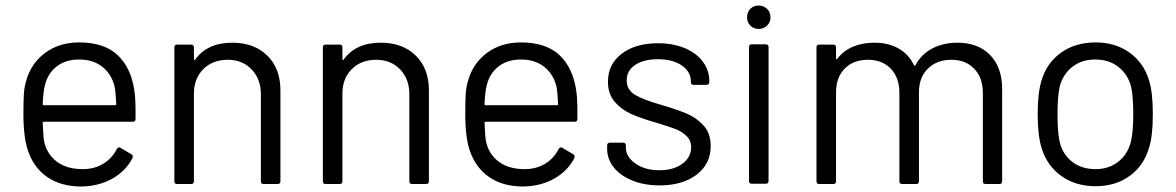

<svg xmlns="http://www.w3.org/2000/svg" viewBox="-20 -668 4269 697"><path d="M468 -338Q472 -310 472 -268V-236Q472 -226 462 -226H139Q135 -226 135 -222Q137 -167 141 -151Q152 -106 188 -80Q224 -54 280 -54Q322 -54 354 -73Q386 -92 404 -127Q408 -133 413 -133Q415 -133 418 -131L457 -108Q462 -105 462 -100Q462 -97 461 -94Q436 -46 386 -18.5Q336 9 271 9Q200 8 152 -25Q104 -58 83 -117Q65 -165 65 -255Q65 -297 66.5 -323.5Q68 -350 74 -371Q91 -436 142.5 -475Q194 -514 267 -514Q358 -514 407 -468Q456 -422 468 -338ZM267 -452Q218 -452 185.5 -426.5Q153 -401 143 -358Q137 -337 135 -290Q135 -286 139 -286H398Q402 -286 402 -290Q400 -335 396 -354Q385 -399 351.5 -425.5Q318 -452 267 -452Z M823 -513Q903 -513 950.5 -466Q998 -419 998 -340V-10Q998 0 988 0H937Q927 0 927 -10V-326Q927 -381 893.5 -416Q860 -451 807 -451Q752 -451 718 -417Q684 -383 684 -328V-10Q684 0 674 0H623Q613 0 613 -10V-496Q613 -506 623 -506H674Q684 -506 684 -496V-453Q684 -451 685 -450.5Q686 -450 686 -450Q687 -450 688 -451Q732 -513 823 -513Z M1362 -513Q1442 -513 1489.5 -466Q1537 -419 1537 -340V-10Q1537 0 1527 0H1476Q1466 0 1466 -10V-326Q1466 -381 1432.5 -416Q1399 -451 1346 -451Q1291 -451 1257 -417Q1223 -383 1223 -328V-10Q1223 0 1213 0H1162Q1152 0 1152 -10V-496Q1152 -506 1162 -506H1213Q1223 -506 1223 -496V-453Q1223 -451 1224 -450.5Q1225 -450 1225 -450Q1226 -450 1227 -451Q1271 -513 1362 -513Z M2072 -338Q2076 -310 2076 -268V-236Q2076 -226 2066 -226H1743Q1739 -226 1739 -222Q1741 -167 1745 -151Q1756 -106 1792 -80Q1828 -54 1884 -54Q1926 -54 1958 -73Q1990 -92 2008 -127Q2012 -133 2017 -133Q2019 -133 2022 -131L2061 -108Q2066 -105 2066 -100Q2066 -97 2065 -94Q2040 -46 1990 -18.5Q1940 9 1875 9Q1804 8 1756 -25Q1708 -58 1687 -117Q1669 -165 1669 -255Q1669 -297 1670.5 -323.5Q1672 -350 1678 -371Q1695 -436 1746.5 -475Q1798 -514 1871 -514Q1962 -514 2011 -468Q2060 -422 2072 -338ZM1871 -452Q1822 -452 1789.5 -426.5Q1757 -401 1747 -358Q1741 -337 1739 -290Q1739 -286 1743 -286H2002Q2006 -286 2006 -290Q2004 -335 2000 -354Q1989 -399 1955.5 -425.5Q1922 -452 1871 -452Z M2374 5Q2318 5 2274.5 -13Q2231 -31 2207.5 -61Q2184 -91 2184 -128V-140Q2184 -150 2194 -150H2242Q2252 -150 2252 -140V-132Q2252 -99 2286.5 -74.5Q2321 -50 2373 -50Q2425 -50 2457 -73.5Q2489 -97 2489 -133Q2489 -158 2472.5 -174Q2456 -190 2433.5 -199Q2411 -208 2364 -222Q2308 -238 2272 -254Q2236 -270 2211.5 -298.5Q2187 -327 2187 -371Q2187 -435 2237 -473Q2287 -511 2369 -511Q2424 -511 2466.5 -493Q2509 -475 2532 -443.5Q2555 -412 2555 -373V-370Q2555 -360 2545 -360H2498Q2488 -360 2488 -370V-373Q2488 -407 2455.5 -430Q2423 -453 2368 -453Q2317 -453 2286 -432.5Q2255 -412 2255 -376Q2255 -342 2285 -324Q2315 -306 2378 -288Q2436 -271 2472 -256Q2508 -241 2534 -212.5Q2560 -184 2560 -138Q2560 -73 2509 -34Q2458 5 2374 5Z M2734 -563Q2716 -563 2704 -575Q2692 -587 2692 -605Q2692 -624 2704 -636Q2716 -648 2734 -648Q2752 -648 2764.5 -636Q2777 -624 2777 -605Q2777 -587 2764.5 -575Q2752 -563 2734 -563ZM2709 -1Q2699 -1 2699 -11V-497Q2699 -507 2709 -507H2760Q2770 -507 2770 -497V-11Q2770 -1 2760 -1Z M3456 -513Q3531 -513 3574.5 -468Q3618 -423 3618 -345V-10Q3618 0 3608 0H3558Q3548 0 3548 -10V-331Q3548 -386 3516.5 -418.5Q3485 -451 3434 -451Q3381 -451 3348.5 -419Q3316 -387 3316 -333V-10Q3316 0 3306 0H3255Q3245 0 3245 -10V-331Q3245 -386 3214 -418.5Q3183 -451 3131 -451Q3078 -451 3046.5 -419Q3015 -387 3015 -333V-10Q3015 0 3005 0H2954Q2944 0 2944 -10V-496Q2944 -506 2954 -506H3005Q3015 -506 3015 -496V-456Q3015 -454 3016 -453.5Q3017 -453 3017 -453Q3018 -453 3020 -455Q3042 -484 3076.5 -498.5Q3111 -513 3153 -513Q3205 -513 3242 -492Q3279 -471 3298 -431Q3299 -429 3300 -429Q3302 -429 3303 -431Q3325 -472 3365 -492.5Q3405 -513 3456 -513Z M3957 8Q3885 8 3833 -29Q3781 -66 3761 -131Q3747 -177 3747 -254Q3747 -331 3761 -376Q3780 -440 3832 -477Q3884 -514 3958 -514Q4029 -514 4080.5 -477Q4132 -440 4151 -377Q4165 -334 4165 -254Q4165 -173 4151 -131Q4132 -66 4080.5 -29Q4029 8 3957 8ZM3957 -54Q4005 -54 4039 -80.5Q4073 -107 4085 -152Q4094 -188 4094 -253Q4094 -319 4086 -354Q4074 -399 4039.5 -425.5Q4005 -452 3956 -452Q3907 -452 3873 -425.5Q3839 -399 3827 -354Q3819 -319 3819 -253Q3819 -187 3827 -152Q3838 -107 3872.5 -80.5Q3907 -54 3957 -54Z"/></svg>

Font: LinhAnh
Style: Regular
Weight: 400
Designer: Jeremy Tribby
Foundry: Tribby Type
Version: Version 1.408